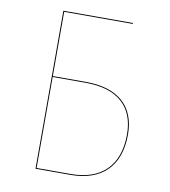

<svg xmlns="http://www.w3.org/2000/svg" viewBox="-78 -747 720 814"><g transform="rotate(10 282.0 -340.0)"><path d="M276 -399.6H133.4V-676.2H428.6L429.1 -680.1H129.3V0H279.7C410.1 0 490.2 -70.5 490.2 -210.1C490.2 -334.6 412.6 -399.6 276 -399.6ZM280.3 -3.9H133.3V-395.7H276.2C410.3 -395.7 486.1 -332.6 486.1 -210.1C486.1 -72.8 408.3 -3.9 280.3 -3.9Z"/></g></svg>

Font: Fira Sans Four
Style: Regular
Weight: 100
Designer: Carrois Corporate & Edenspiekermann AG
Foundry: Carrois Corporate GbR & Edenspiekermann AG
Version: Version 4.203;PS 004.203;hotconv 1.0.88;makeotf.lib2.5.64775